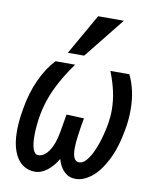

<svg xmlns="http://www.w3.org/2000/svg" viewBox="-89 -873 779 954"><g transform="rotate(10 300.0 -396.0)"><path d="M30 -173.5Q30 -221 41.5 -287Q55 -368 85.8 -435Q116.5 -502 158.5 -546.5H257.5Q206.5 -476 174.5 -409Q142.5 -342 129.5 -270.5Q119.5 -213.5 119.5 -163Q119.5 -121 128.2 -96.5Q137 -72 155.5 -72Q184 -72 208 -106.8Q232 -141.5 243 -204.5L258.5 -295L347 -291.5Q339.5 -253.5 332.5 -200Q327.5 -165 327.5 -137.5Q327.5 -72 360 -72Q383.5 -72 405 -102Q426.5 -132 443.2 -180.5Q460 -229 470 -285Q476 -321 476 -355Q476 -402 465.8 -448.8Q455.5 -495.5 435.5 -546.5H531Q548.5 -512 558.2 -467.8Q568 -423.5 568 -372.5Q568 -321.5 559 -273Q542.5 -178.5 509.5 -114.2Q476.5 -50 436.5 -19Q396.5 12 357.5 12Q324 12 300.2 -10.5Q276.5 -33 266 -72.5Q243.5 -33.5 213.2 -10.8Q183 12 153 12Q117 12 89.2 -8.2Q61.5 -28.5 45.8 -70Q30 -111.5 30 -173.5ZM211.5 -598.5 328.5 -803.5H458L294 -598.5Z"/></g></svg>

Font: JuliaMono Medium
Style: Italic
Weight: 500
Italic angle: -9°
Monospace: yes
Designer: cormullion
Foundry: corm
Version: Version 0.054; ttfautohint (v1.8.4)